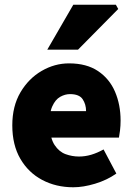

<svg xmlns="http://www.w3.org/2000/svg" viewBox="-20 -780 566 812"><path d="M290 12Q217 12 158.5 -19Q100 -50 66 -108.5Q32 -167 32 -250Q32 -331 66.5 -389.5Q101 -448 156 -480Q211 -512 272 -512Q346 -512 394.5 -479.5Q443 -447 466.5 -392Q490 -337 490 -270Q490 -248 487.5 -227.5Q485 -207 483 -198H168L166 -310H344Q344 -339 329.5 -360.5Q315 -382 276 -382Q255 -382 234.5 -370.5Q214 -359 201 -330Q188 -301 190 -250Q192 -195 211 -166.5Q230 -138 257.5 -128Q285 -118 314 -118Q340 -118 365.5 -125.5Q391 -133 418 -148L472 -46Q432 -18 382 -3Q332 12 290 12ZM180 -570 290 -760H470L480 -742L310 -570Z"/></svg>

Font: Source Sans 3 Black
Style: Regular
Weight: 900
Designer: Paul D. Hunt
Foundry: Adobe
Version: Version 3.046;hotconv 1.0.118;makeotfexe 2.5.65603